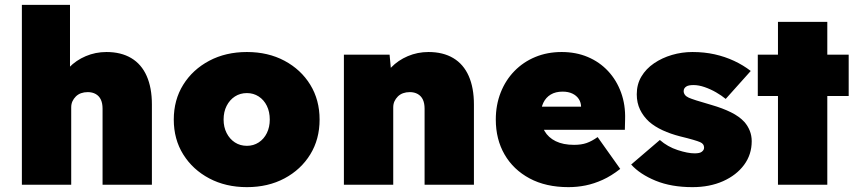

<svg xmlns="http://www.w3.org/2000/svg" viewBox="-20 -760 3532 790"><path d="M70 0V-740H268V-427L225 -415Q236 -453 264.5 -482.5Q293 -512 333 -529Q373 -546 418 -546Q478 -546 520 -521Q562 -496 583.5 -447.5Q605 -399 605 -330V0H402V-313Q402 -335 395 -350Q388 -365 374 -373Q360 -381 341 -381Q326 -381 313.5 -376.5Q301 -372 292 -363Q283 -354 278 -343Q273 -332 273 -318V0H172Q134 0 108.5 0Q83 0 70 0Z M996 10Q909 10 841 -26Q773 -62 734 -124.5Q695 -187 695 -268Q695 -349 734 -411.5Q773 -474 841 -510Q909 -546 996 -546Q1083 -546 1150.5 -510Q1218 -474 1256.5 -411.5Q1295 -349 1295 -268Q1295 -187 1256.5 -124.5Q1218 -62 1150.5 -26Q1083 10 996 10ZM996 -160Q1023 -160 1044.5 -174Q1066 -188 1078 -212.5Q1090 -237 1090 -268Q1090 -300 1078 -324.5Q1066 -349 1044.5 -363Q1023 -377 996 -377Q968 -377 946.5 -363Q925 -349 912.5 -324.5Q900 -300 900 -268Q900 -237 912.5 -212.5Q925 -188 946.5 -174Q968 -160 996 -160Z M1395 0V-535H1583L1593 -427L1550 -415Q1561 -453 1589.5 -482.5Q1618 -512 1658 -529Q1698 -546 1743 -546Q1803 -546 1845 -521Q1887 -496 1908.5 -447.5Q1930 -399 1930 -330V0H1727V-313Q1727 -335 1720 -350Q1713 -365 1699 -373Q1685 -381 1666 -381Q1651 -381 1638.5 -376.5Q1626 -372 1617 -363Q1608 -354 1603 -343Q1598 -332 1598 -318V0H1497Q1459 0 1433.5 0Q1408 0 1395 0Z M2319 10Q2226 10 2159 -26Q2092 -62 2056 -124.5Q2020 -187 2020 -268Q2020 -328 2040 -379Q2060 -430 2096.5 -467.5Q2133 -505 2182.5 -525.5Q2232 -546 2291 -546Q2350 -546 2398.5 -525.5Q2447 -505 2482 -467.5Q2517 -430 2535.5 -379Q2554 -328 2552 -268L2551 -226H2132L2109 -321H2390L2371 -301V-319Q2371 -338 2361.5 -352.5Q2352 -367 2335 -375Q2318 -383 2295 -383Q2266 -383 2246 -371Q2226 -359 2215.5 -337Q2205 -315 2205 -284Q2205 -248 2220.5 -221Q2236 -194 2266.5 -179Q2297 -164 2342 -164Q2372 -164 2393.5 -171.5Q2415 -179 2439 -196L2532 -65Q2495 -36 2459.5 -20Q2424 -4 2389.5 3Q2355 10 2319 10Z M2829 10Q2742 10 2677.5 -16.5Q2613 -43 2577 -83L2695 -184Q2727 -156 2768.5 -142.5Q2810 -129 2838 -129Q2848 -129 2855.5 -130.5Q2863 -132 2867.5 -135.5Q2872 -139 2874.5 -143Q2877 -147 2877 -153Q2877 -168 2861 -175Q2852 -179 2831.5 -185Q2811 -191 2778 -199Q2739 -209 2706.5 -224Q2674 -239 2651 -259Q2627 -281 2613.5 -309Q2600 -337 2600 -372Q2600 -413 2619 -445Q2638 -477 2671 -499.5Q2704 -522 2745 -534Q2786 -546 2829 -546Q2878 -546 2920.5 -536.5Q2963 -527 3000.5 -509.5Q3038 -492 3069 -468L2966 -353Q2949 -367 2926.5 -380Q2904 -393 2879.5 -401.5Q2855 -410 2834 -410Q2823 -410 2815.5 -408.5Q2808 -407 2803 -403.5Q2798 -400 2795.5 -395.5Q2793 -391 2793 -385Q2793 -377 2798 -370Q2803 -363 2814 -358Q2823 -354 2844.5 -347Q2866 -340 2908 -328Q2953 -315 2987.5 -298Q3022 -281 3043 -258Q3057 -242 3065 -222Q3073 -202 3073 -179Q3073 -124 3041.5 -81.5Q3010 -39 2955 -14.5Q2900 10 2829 10Z M3181 0V-670H3384V0ZM3098 -365V-535H3472V-365Z"/></svg>

Font: Lexend Deca Black
Style: Regular
Weight: 900
Designer: Bonnie Shaver-Troup, Thomas Jockin
Foundry: Lexend
Version: Version 1.007